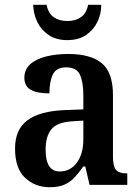

<svg xmlns="http://www.w3.org/2000/svg" viewBox="-20 -774 587 804"><path d="M188 10Q127 10 85 -29.5Q43 -69 43 -152Q43 -232 95 -270.5Q147 -309 252 -313L329 -316V-374Q329 -429 315 -460.5Q301 -492 257 -492Q216 -492 201.5 -462.5Q187 -433 187 -383Q134 -383 108 -398.5Q82 -414 82 -448Q82 -483 106.5 -505Q131 -527 173 -537.5Q215 -548 266 -548Q359 -548 406 -509.5Q453 -471 453 -376V-119Q453 -78 465.5 -63Q478 -48 510 -48H513V0H355L337 -77H329Q309 -49 290.5 -29.5Q272 -10 248 0Q224 10 188 10ZM230 -56Q275 -56 302 -93Q329 -130 329 -191V-269L282 -266Q219 -262 195 -232.5Q171 -203 171 -147Q171 -56 230 -56ZM262 -606Q215 -606 183.5 -627.5Q152 -649 136 -682.5Q120 -716 119 -754H175Q182 -718 205 -702Q228 -686 262 -686Q296 -686 319 -702Q342 -718 349 -754H404Q404 -716 388 -682.5Q372 -649 340.5 -627.5Q309 -606 262 -606Z"/></svg>

Font: Noto Serif Ethiopic SemiCondensed SemiBold
Style: Regular
Weight: 600
Width: 4
Designer: Monotype Design Team
Foundry: Monotype Imaging Inc.
Version: Version 2.102; ttfautohint (v1.8.4.7-5d5b)